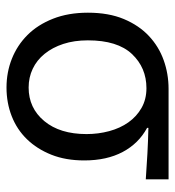

<svg xmlns="http://www.w3.org/2000/svg" viewBox="6 -532 538 590"><g transform="rotate(90 275.0 -237.0)"><path d="M253 -486Q207 -486 165 -471Q123 -456 90.5 -425.5Q58 -395 38.5 -348.5Q19 -302 19 -238Q19 -178 37.5 -131Q56 -84 87.5 -52.5Q119 -21 160.5 -4.5Q202 12 249 12Q296 12 337 -4Q378 -20 408 -51Q438 -82 455.5 -126Q473 -170 473 -227Q473 -296 447 -345Q421 -394 373 -420V-424Q415 -423 451.5 -421Q488 -419 531 -416V-486ZM104 -238Q104 -329 146 -373.5Q188 -418 251 -418Q285 -418 311.5 -403Q338 -388 356 -362.5Q374 -337 383 -303.5Q392 -270 392 -234Q392 -152 352 -104Q312 -56 249 -56Q218 -56 191.5 -68.5Q165 -81 145.5 -105Q126 -129 115 -162.5Q104 -196 104 -238Z"/></g></svg>

Font: Codetta
Style: Regular
Weight: 400
Italic angle: -11°
Designer: Ulrich Proeller
Foundry: PROSA GmbH
Version: Version 2.00;September 29, 2018;FontCreator 11.5.0.2427 64-b